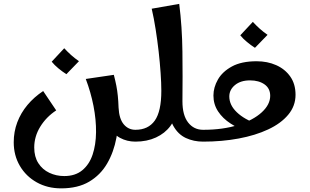

<svg xmlns="http://www.w3.org/2000/svg" viewBox="-20 -748 1636 1014"><path d="M302.8 246.8Q230.8 246.8 174 215Q117.2 183.2 84.9 128Q52.5 72.8 52.5 3.5Q52.5 -52.2 71.2 -102Q90 -151.8 124.9 -193.5Q159.8 -235.2 208 -267.2L276.8 -165Q224 -130.2 192.4 -78.6Q160.8 -27 160.8 31.2Q160.8 80 182.5 113.8Q204.2 147.5 240.5 164.6Q276.8 181.8 319.2 181.8Q377.5 181.8 414.5 151.2Q451.5 120.8 469 68.8Q486.5 16.8 487.2 -49.4Q488 -115.5 473.8 -188.4Q459.5 -261.2 433 -331L581.2 -352.8Q589.2 -322 594.4 -295.5Q599.5 -269 602.2 -241.8Q605 -214.5 606.2 -179.5Q609 -96.8 594.9 -20.6Q580.8 55.5 545.6 115.9Q510.5 176.2 450.9 211.5Q391.2 246.8 302.8 246.8ZM695.2 0Q650.8 0 613.9 -19.9Q577 -39.8 555 -84Q533 -128.2 533 -202L606.2 -179.5Q609.2 -120.5 633.5 -91.5Q657.8 -62.5 695.2 -62.5L715.2 -31.2ZM330.5 -356.2Q309 -370 288.4 -387Q267.8 -404 253 -422.2L319.2 -493.2Q337.5 -473.5 355.8 -457.1Q374 -440.8 397 -424.8Z M695 0V-62.5Q762.8 -62.5 797.4 -111Q832 -159.5 832 -268.5Q832 -309.8 828.2 -363.2Q824.5 -416.8 817.9 -475.8Q811.2 -534.8 802 -593.2Q792.8 -651.8 781.2 -702L926.5 -727.5Q941.8 -606.5 943.4 -475.6Q945 -344.8 943.5 -213.2L911.2 -167.2Q907.5 -120 879.4 -82Q851.2 -44 803.8 -22Q756.2 0 695 0ZM1052.5 0Q1002.8 0 961.5 -19.2Q920.2 -38.5 895.2 -83.4Q870.2 -128.2 870.2 -205.5L943.5 -213.2Q943.5 -139.5 973.6 -101Q1003.8 -62.5 1052.5 -62.5L1072.5 -31.2Z M1053 0V-62.5Q1158.2 -62.5 1238 -88.1Q1317.8 -113.8 1362.4 -154.8Q1407 -195.8 1407 -242Q1407 -281.2 1377 -302.4Q1347 -323.5 1300.5 -323.5Q1251 -323.5 1221 -298.8Q1191 -274 1191 -238.5Q1191 -193.2 1230.8 -155.1Q1270.5 -117 1339.2 -93.5L1290.2 -50.2Q1239.2 -68.8 1197.8 -95.6Q1156.2 -122.5 1131.8 -159.6Q1107.2 -196.8 1107.2 -243.5Q1107.2 -286.5 1130.9 -328Q1154.5 -369.5 1204.9 -397Q1255.2 -424.5 1335.5 -424.5Q1392 -424.5 1438.4 -404Q1484.8 -383.5 1512.8 -344Q1540.8 -304.5 1540.8 -247.5Q1540.8 -188.2 1502.2 -142.1Q1463.8 -96 1396.1 -64.4Q1328.5 -32.8 1240.4 -16.4Q1152.2 0 1053 0ZM1326.5 -495.5Q1305 -509.2 1284.4 -526.2Q1263.8 -543.2 1249 -561.5L1315.2 -632.5Q1333.5 -612.8 1351.8 -596.4Q1370 -580 1393 -564Z"/></svg>

Font: Marhey Light
Style: Regular
Weight: 300
Designer: Nur Syamsi & Bustanul Arifin
Foundry: Namelatype
Version: Version 1.000